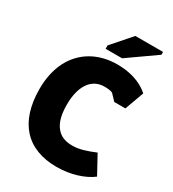

<svg xmlns="http://www.w3.org/2000/svg" viewBox="-221 -1052 1066 1182"><g transform="rotate(30 312.5 -460.5)"><path d="M379 -566C400 -566 423 -564 437 -557L478 -514H557L606 -649C544 -704 462 -724 380 -724C314 -724 253 -709 201 -679C96 -618 39 -503 39 -355C39 -119 157 10 369 10C469 10 560 -20 616 -63L545 -193C485 -168 436 -152 390 -152C348 -152 314 -161 289 -184C254 -215 233 -267 233 -354C233 -486 287 -566 379 -566ZM268 -795V-771H385L584 -911V-931H387Z"/></g></svg>

Font: Frost ExtraBold
Style: Regular
Weight: 800
Designer: Lee Frost
Foundry: Lee Frost for Ice Communication Norge AS
Version: Version 2.011;hotconv 1.0.107;makeotfexe 2.5.65593